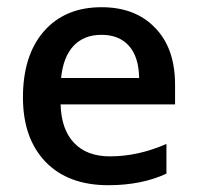

<svg xmlns="http://www.w3.org/2000/svg" viewBox="-20 -515 559 543"><path d="M450.7 -23.9Q380.4 8.8 286.1 8.8Q172.9 8.8 108.9 -57.1Q44.9 -124 44.9 -239.3Q44.9 -358.4 104 -426.3Q163.6 -494.6 267.1 -494.6Q363.3 -494.6 418.9 -436Q475.1 -378.4 475.1 -275.4V-219.7H151.4Q153.3 -148.9 189.5 -110.8Q225.6 -72.8 291 -72.8Q370.6 -72.8 450.7 -107.9ZM373.5 -294.4Q372.6 -354 344.7 -385.3Q316.9 -416.5 267.1 -416.5Q217.3 -416.5 188 -385.3Q158.7 -354 152.8 -294.4Z"/></svg>

Font: Khula Semibold
Style: Regular
Weight: 600
Designer: Erin McLaughlin, Steve Matteson
Version: Version 1.000;PS 1.0;hotconv 1.0.72;makeotf.lib2.5.5900